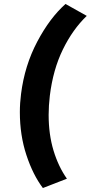

<svg xmlns="http://www.w3.org/2000/svg" viewBox="-20 -778 457 967"><path d="M310 -758 417 -698Q346 -630 296.5 -528.5Q247 -427 231 -296Q225 -245 225 -200Q225 -101 249.5 -20Q274 61 317 122L196 169Q146 103 113 3Q80 -97 80 -213Q80 -259 86 -305Q104 -448 167.5 -568Q231 -688 310 -758Z"/></svg>

Font: Josefin Sans
Style: Bold Italic
Weight: 700
Italic angle: -7°
Designer: Santiago Orozco
Foundry: Typemade
Version: Version 2.000